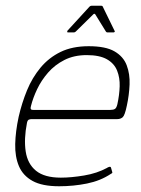

<svg xmlns="http://www.w3.org/2000/svg" viewBox="-20 -644 493 669"><path d="M45 -237Q56 -285 74 -329Q92 -373 121 -408Q150 -443 191 -463Q232 -483 289 -483Q348 -483 379 -465Q410 -447 421.5 -416.5Q433 -386 431.5 -349.5Q430 -313 422 -276Q415 -242 407.5 -235.5Q400 -229 389 -229H88Q87 -229 81.5 -227.5Q76 -226 74 -216Q63 -160 69.5 -116.5Q76 -73 105.5 -49Q135 -25 192 -25Q228 -25 273 -32.5Q318 -40 353 -59Q355 -61 360.5 -62.5Q366 -64 367 -59L371 -45Q372 -43 371 -41.5Q370 -40 366 -38Q330 -14 283 -4.5Q236 5 186 5Q127 5 93.5 -13.5Q60 -32 46 -65Q32 -98 33 -142Q34 -186 45 -237ZM389 -281Q396 -313 397 -343Q398 -373 388 -398Q378 -423 352.5 -437.5Q327 -452 282 -452Q238 -452 204.5 -435Q171 -418 147.5 -391Q124 -364 109.5 -333.5Q95 -303 88 -275Q86 -268 87 -264.5Q88 -261 97 -261Q164 -261 230.5 -261Q297 -261 364 -261Q375 -261 380.5 -264.5Q386 -268 389 -281ZM217 -531Q214 -531 214 -533Q214 -535 215 -537L292 -621Q295 -624 299 -624H333Q337 -624 338 -621L379 -537Q381 -535 379.5 -533Q378 -531 375 -531H354Q351 -531 349 -534L312 -594Q309 -598 305 -594L244 -534Q241 -531 237 -531Z"/></svg>

Font: Glory Thin
Style: Italic
Weight: 100
Italic angle: -12°
Designer: Robert Leuschke
Foundry: Robert Leuschke
Version: Version 1.011